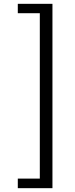

<svg xmlns="http://www.w3.org/2000/svg" viewBox="-20 -770 392 1003"><path d="M254 213V-750H73V-701H188V163H73V213Z"/></svg>

Font: GI
Style: Regular
Weight: 400
Designer: Alfredo Marco Pradil
Version: Version 1.01 2015